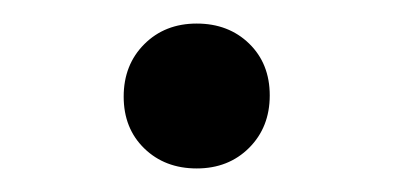

<svg xmlns="http://www.w3.org/2000/svg" viewBox="-20 -130 334 163"><path d="M147 13Q120 13 102.5 -4Q85 -21 85 -48Q85 -75 102.5 -92.5Q120 -110 147 -110Q174 -110 191.5 -93Q209 -76 209 -49Q209 -22 191.5 -4.5Q174 13 147 13Z"/></svg>

Font: Literata 12pt Light
Style: Regular
Weight: 300
Designer: Latin by Veronika Burian and Jose Scaglione. Greek by Irene Vlachou. Cyrillic by Vera Evstafieva.
Foundry: TypeTogether
Version: Version 3.002